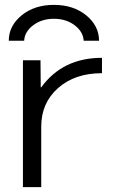

<svg xmlns="http://www.w3.org/2000/svg" viewBox="-20 -767 493 787"><path d="M79 -600H16Q16 -661 68.5 -704Q121 -747 201 -747Q281 -747 333.5 -704Q386 -661 386 -600H323Q321 -637 286 -663.5Q251 -690 201 -690Q151 -690 116 -663.5Q81 -637 79 -600ZM74 -520H146L147 -409H149Q237 -530 398 -530V-467Q287 -467 218 -406Q149 -345 149 -248V0H74Z"/></svg>

Font: M PLUS 1p
Style: Regular
Weight: 400
Version: Version 1.062